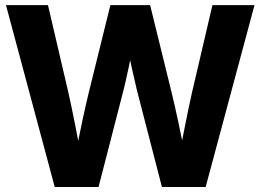

<svg xmlns="http://www.w3.org/2000/svg" viewBox="-20 -748 1042 768"><path d="M3.9 -727.5H171.9L253.8 -376.6Q264 -332.6 282.6 -238.3Q297.9 -160.9 308.3 -100H276.1L280.7 -123.1Q310.9 -278.1 334.8 -376.6L421.5 -727.5H580.5L666.8 -376.6Q691.6 -274.6 721.1 -123.1L725.9 -100H692.8Q712.2 -207.8 718.8 -238.3Q731.5 -303.6 747.7 -376.6L829.7 -727.5H998L802.6 0H627.7L527.2 -389.1Q521.2 -412.9 506.6 -479.1Q493.9 -542.3 479.2 -607.8H522.4Q507.6 -542.3 494.9 -479.1Q481.5 -416.4 474.5 -389.1L374.2 0H198.9Z"/></svg>

Font: Intratopia Thin
Style: Regular
Weight: 100
Designer: Rasmus Andersson
Foundry: rsms
Version: Version 3.000;Glyphs 3.2.3 (3260)